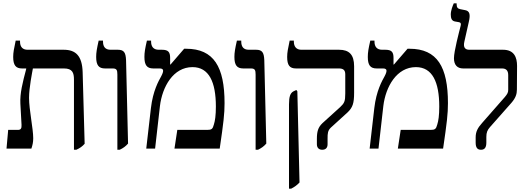

<svg xmlns="http://www.w3.org/2000/svg" viewBox="-20 -890 3163 1150"><path d="M19 0H168C175 -21 179 -38 179 -62C179 -120 154 -233 154 -304C154 -365 173 -457 177 -480H363C414 -480 423 -454 423 -413V7H437C459 -3 473 -13 487 -29L475 -458C472 -556 433 -592 362 -592H145C116 -592 100 -609 100 -640V-647H74C64 -599 59 -576 59 -549C59 -499 75 -480 112 -480H137V-477C115 -394 99 -331 102 -270L109 -142C110 -121 105 -112 87 -112H29Z M683 7H697C718 -3 732 -13 747 -30L735 -530C733 -576 722 -592 686 -592H642C610 -592 597 -611 597 -641V-647H571C560 -598 556 -575 556 -549C556 -500 571 -480 609 -480H655C679 -480 683 -470 683 -443Z M856 0H909L938 -255C952 -371 1018 -488 1133 -488C1232 -488 1273 -398 1273 -252C1273 -198 1268 -166 1261 -144C1254 -117 1247 -112 1221 -112H1042L1025 0H1296C1319 -157 1325 -208 1325 -272C1325 -489 1261 -598 1095 -598H1083L1001 -503L999 -504V-543C999 -578 988 -592 950 -592H931C900 -592 885 -610 885 -641V-647H860C849 -599 845 -576 845 -549C845 -500 860 -480 898 -480H937C950 -480 957 -475 957 -467C957 -460 955 -451 946 -434C930 -405 896 -346 884 -243Z M1511 7H1525C1546 -3 1560 -13 1575 -30L1563 -530C1561 -576 1550 -592 1514 -592H1470C1438 -592 1425 -611 1425 -641V-647H1399C1388 -598 1384 -575 1384 -549C1384 -500 1399 -480 1437 -480H1483C1507 -480 1511 -470 1511 -443Z M1910 7C1931 7 1942 -5 1942 -26V-60C1942 -91 1943 -108 1962 -126L2062 -217C2092 -246 2101 -270 2101 -335V-493C2101 -563 2071 -592 2011 -592H1785C1756 -592 1740 -610 1740 -641V-647H1715C1705 -599 1700 -576 1700 -549C1700 -499 1715 -480 1753 -480H2010C2036 -480 2048 -470 2048 -445V-330C2048 -282 2042 -272 2018 -249L1911 -152C1885 -127 1878 -102 1878 -58V-26C1878 -5 1890 7 1910 7ZM1711 240H1724C1744 230 1759 219 1774 203L1761 -343L1755 -351L1738 -343C1719 -333 1711 -312 1711 -265Z M2194 0H2247L2276 -255C2290 -371 2356 -488 2471 -488C2570 -488 2611 -398 2611 -252C2611 -198 2606 -166 2599 -144C2592 -117 2585 -112 2559 -112H2380L2363 0H2634C2657 -157 2663 -208 2663 -272C2663 -489 2599 -598 2433 -598H2421L2339 -503L2337 -504V-543C2337 -578 2326 -592 2288 -592H2269C2238 -592 2223 -610 2223 -641V-647H2198C2187 -599 2183 -576 2183 -549C2183 -500 2198 -480 2236 -480H2275C2288 -480 2295 -475 2295 -467C2295 -460 2293 -451 2284 -434C2268 -405 2234 -346 2222 -243Z M2861 7C2883 7 2893 -7 2893 -36V-70C2893 -96 2899 -111 2915 -129L3044 -275C3068 -303 3076 -326 3076 -353L3077 -495C3077 -546 3060 -592 2993 -592H2791C2765 -592 2754 -607 2761 -639L2788 -759C2799 -805 2792 -824 2767 -829L2737 -835C2722 -838 2715 -845 2715 -865V-870H2698C2692 -857 2680 -827 2680 -804C2680 -781 2685 -764 2707 -761L2730 -757C2741 -754 2742 -748 2739 -735C2730 -699 2699 -583 2699 -541C2699 -500 2720 -480 2754 -480H2987C3011 -480 3024 -468 3024 -440V-352C3024 -336 3019 -327 3004 -309L2868 -154C2841 -124 2829 -101 2829 -67V-36C2829 -5 2840 7 2861 7Z"/></svg>

Font: Noto Serif Hebrew SemiCondensed Medium
Style: Regular
Weight: 500
Width: 4
Designer: Monotype Design Team
Foundry: Monotype Imaging Inc.
Version: Version 2.004